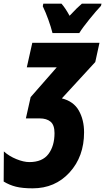

<svg xmlns="http://www.w3.org/2000/svg" viewBox="-87 -786 573 1046"><path d="M91 240Q213 240 292 153.5Q371 67 371 -65Q371 -133 342.5 -183.5Q314 -234 250 -250L432 -448L455 -553H89L59 -419H222L80 -257L54 -141H129Q167 -141 188.5 -123Q210 -105 210 -61Q210 9 177 53Q144 97 73 97Q42 97 2.5 81Q-37 65 -66 39L-67 203Q-36 222 -0.5 231Q35 240 91 240ZM199 -606H345Q362 -634 400.5 -681.5Q439 -729 463 -754L466 -766H359Q336 -747 292 -700Q270 -741 248 -766H149L146 -752Q162 -719 176.5 -678.5Q191 -638 199 -606Z"/></svg>

Font: Noto Sans Display Condensed Black
Style: Italic
Weight: 900
Width: 3
Italic angle: -192°
Designer: Monotype Design Team
Foundry: Monotype Imaging Inc.
Version: Version 1.900